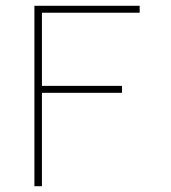

<svg xmlns="http://www.w3.org/2000/svg" viewBox="-20 -644 590 664"><path d="M99 0V-624H463V-600H125V-347H402V-323H125V0Z"/></svg>

Font: Inconsolata SemiExpanded ExtraLight
Style: Regular
Weight: 200
Width: 6
Monospace: yes
Designer: Raph Levien, Cyreal, Brenton Simpson
Foundry: Raph Levien, Cyreal, Google
Version: Version 3.001; ttfautohint (v1.8.2.53-6de2)